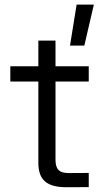

<svg xmlns="http://www.w3.org/2000/svg" viewBox="-20 -805 441 826"><path d="M266.6 0.5C298.3 0.5 328.6 0.5 361.8 0V-61C345.2 -60.5 303.2 -60.5 274.9 -60.5C234.9 -60.5 218.8 -77.1 218.8 -117.2V-454.1H361.8V-520H218.8V-630.4H145V-520H24.4V-454.1H145V-105C145 -29.3 182.6 0.5 266.6 0.5ZM281.2 -608.9H342.8L383.8 -785.2H309.6Z"/></svg>

Font: Faust Sans
Style: Regular
Weight: 400
Designer: Andreas Faust
Version: Version 1.003;Glyphs 3.1.2 (3151)